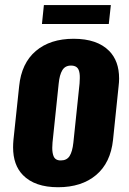

<svg xmlns="http://www.w3.org/2000/svg" viewBox="-20 -744 520 773"><path d="M148.9 -647.5 156.7 -723.6H426.3L418 -647.5ZM213.9 9.8Q120.1 9.8 72.3 -39.1Q32.7 -79.6 32.7 -150.9Q32.7 -165.5 34.2 -181.2L57.1 -397Q66.4 -489.7 124.3 -538.8Q182.1 -587.9 276.4 -587.9Q371.1 -587.9 419.4 -539.1Q459.5 -498.5 459.5 -428.2Q459.5 -413.1 457.5 -397L435.1 -181.2Q425.3 -88.4 366.9 -39.3Q308.6 9.8 213.9 9.8ZM225.1 -98.1Q249 -98.1 260.3 -116Q271.5 -133.8 275.4 -169.9L300.3 -407.7Q301.3 -419.4 301.3 -429.2Q301.8 -449.7 296.9 -461.9Q290 -480 265.6 -480Q242.2 -480 231 -461.4Q219.7 -442.9 216.3 -407.7L191.4 -169.9Q190.4 -158.7 190.4 -148.9Q190.4 -128.9 195.3 -116.2Q202.1 -97.7 225.1 -98.1Z"/></svg>

Font: Oswald
Style: Bold
Weight: 700
Designer: Vernon Adams
Foundry: Vernon Adams
Version: 3.0; ttfautohint (v0.94.23-7a4d-dirty) -l 8 -r 50 -G 200 -x 